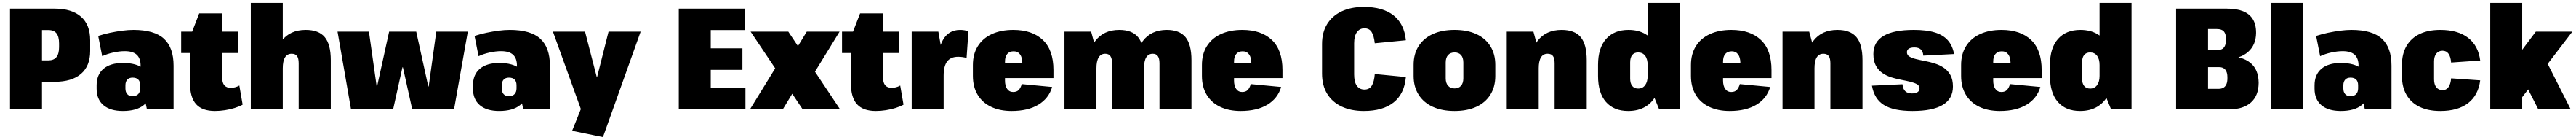

<svg xmlns="http://www.w3.org/2000/svg" viewBox="-20 -760 17971 974"><path d="M50 -700H361Q481 -700 545 -644Q609 -588 609 -480V-405Q609 -301 545 -246Q481 -191 361 -191H264V-340H318Q355 -340 373.5 -362.5Q392 -385 392 -432V-458Q392 -505 374 -528Q356 -551 318 -551H223L273 -597V0H50Z M961 -208V-303Q961 -354 934 -379Q907 -404 850 -404Q813 -404 770 -394.5Q727 -385 693 -369L665 -510Q705 -523 748 -532Q791 -541 833 -546.5Q875 -552 911 -552Q1057 -552 1124 -490.5Q1191 -429 1191 -303V0H1005ZM837 12Q749 12 701.5 -28.5Q654 -69 654 -143V-166Q654 -241 702 -281.5Q750 -322 838 -322Q932 -322 982.5 -282Q1033 -242 1033 -167V-144Q1033 -69 982.5 -28.5Q932 12 837 12ZM904 -91Q931 -91 944.5 -105.5Q958 -120 958 -145V-167Q958 -193 944.5 -206.5Q931 -220 905 -220Q881 -220 868 -206Q855 -192 855 -166V-144Q855 -120 867.5 -105.5Q880 -91 904 -91Z M1480 12Q1391 12 1348.5 -35Q1306 -82 1306 -179V-502L1370 -667H1530V-222Q1530 -185 1545 -167Q1560 -149 1591 -149Q1605 -149 1620.5 -153Q1636 -157 1650 -165L1673 -32Q1650 -19 1617.5 -9Q1585 1 1549.5 6.5Q1514 12 1480 12ZM1244 -540H1642V-391H1244Z M2064 -320Q2064 -354 2052.5 -370Q2041 -386 2015 -386Q1984 -386 1968.5 -360.5Q1953 -335 1953 -285L1886 -210V-250Q1886 -398 1944.5 -475Q2003 -552 2113 -552Q2204 -552 2246 -501.5Q2288 -451 2288 -341V0H2064ZM1730 -740H1953V-403V0H1730Z M2335 -540H2554L2608 -159H2611L2695 -540H2884L2968 -159H2971L3024 -540H3244L3148 0H2856L2791 -292H2788L2723 0H2429Z M3587 -208V-303Q3587 -354 3560 -379Q3533 -404 3476 -404Q3439 -404 3396 -394.5Q3353 -385 3319 -369L3291 -510Q3331 -523 3374 -532Q3417 -541 3459 -546.5Q3501 -552 3537 -552Q3683 -552 3750 -490.5Q3817 -429 3817 -303V0H3631ZM3463 12Q3375 12 3327.5 -28.5Q3280 -69 3280 -143V-166Q3280 -241 3328 -281.5Q3376 -322 3464 -322Q3558 -322 3608.5 -282Q3659 -242 3659 -167V-144Q3659 -69 3608.5 -28.5Q3558 12 3463 12ZM3530 -91Q3557 -91 3570.5 -105.5Q3584 -120 3584 -145V-167Q3584 -193 3570.5 -206.5Q3557 -220 3531 -220Q3507 -220 3494 -206Q3481 -192 3481 -166V-144Q3481 -120 3493.5 -105.5Q3506 -91 3530 -91Z M3972 150 4062 -74 4046 35 3838 -540H4062L4144 -223H4146L4226 -540H4450L4187 194Z M4889 -149H5181V0H4716V-700H5177V-551H4889L4939 -667V-338L4889 -424H5160V-274H4889L4939 -360V-33Z M5217 -540H5480L5841 0H5580ZM5408 -316 5598 -256 5442 0H5213ZM5454 -286 5609 -540H5838L5644 -225Z M6091 12Q6002 12 5959.5 -35Q5917 -82 5917 -179V-502L5981 -667H6141V-222Q6141 -185 6156 -167Q6171 -149 6202 -149Q6216 -149 6231.5 -153Q6247 -157 6261 -165L6284 -32Q6261 -19 6228.5 -9Q6196 1 6160.5 6.5Q6125 12 6091 12ZM5855 -540H6253V-391H5855Z M6341 -540H6527L6564 -332V0H6341ZM6519 -274Q6519 -410 6558.5 -481Q6598 -552 6679 -552Q6694 -552 6709 -549.5Q6724 -547 6737 -542L6724 -357Q6695 -365 6665 -365Q6614 -365 6589 -333Q6564 -301 6564 -234Z M7038 12Q6956 12 6895 -17Q6834 -46 6801 -101Q6768 -156 6768 -232V-308Q6768 -384 6802.5 -439Q6837 -494 6900.5 -523Q6964 -552 7050 -552Q7182 -552 7256 -482Q7330 -412 7330 -273V-217H6952V-319H7155L7113 -283V-319Q7113 -360 7097 -381.5Q7081 -403 7053 -403Q7024 -403 7008 -385Q6992 -367 6992 -331V-199Q6992 -163 7007 -141.5Q7022 -120 7049 -120Q7075 -120 7088.5 -135Q7102 -150 7109 -175L7321 -155Q7297 -75 7224.5 -31.5Q7152 12 7038 12Z M8070 -320Q8070 -353 8058.5 -369.5Q8047 -386 8023 -386Q7993 -386 7977.5 -361Q7962 -336 7962 -285L7895 -210V-250Q7895 -397 7953.5 -474.5Q8012 -552 8121 -552Q8210 -552 8251.5 -501.5Q8293 -451 8293 -341V0H8070ZM7407 -540H7593L7630 -403V0H7407ZM7739 -320Q7739 -353 7727.5 -369.5Q7716 -386 7691 -386Q7661 -386 7645.5 -360.5Q7630 -335 7630 -285L7563 -210V-250Q7563 -397 7621.5 -474.5Q7680 -552 7789 -552Q7879 -552 7920.5 -501.5Q7962 -451 7962 -341V0H7739Z M8636 12Q8554 12 8493 -17Q8432 -46 8399 -101Q8366 -156 8366 -232V-308Q8366 -384 8400.5 -439Q8435 -494 8498.5 -523Q8562 -552 8648 -552Q8780 -552 8854 -482Q8928 -412 8928 -273V-217H8550V-319H8753L8711 -283V-319Q8711 -360 8695 -381.5Q8679 -403 8651 -403Q8622 -403 8606 -385Q8590 -367 8590 -331V-199Q8590 -163 8605 -141.5Q8620 -120 8647 -120Q8673 -120 8686.5 -135Q8700 -150 8707 -175L8919 -155Q8895 -75 8822.5 -31.5Q8750 12 8636 12Z M9496 12Q9406 12 9340.5 -19Q9275 -50 9239.5 -108Q9204 -166 9204 -248V-454Q9204 -535 9239.5 -592.5Q9275 -650 9340.5 -681Q9406 -712 9496 -712Q9628 -712 9703 -653Q9778 -594 9789 -480L9572 -459Q9566 -513 9549.5 -538Q9533 -563 9500 -563Q9467 -563 9447.5 -536.5Q9428 -510 9428 -459V-242Q9428 -189 9447 -163Q9466 -137 9500 -137Q9534 -137 9551 -164Q9568 -191 9572 -245L9789 -224Q9779 -108 9704 -48Q9629 12 9496 12Z M10129 12Q10041 12 9977 -17Q9913 -46 9878 -101Q9843 -156 9843 -231V-309Q9843 -385 9878 -439.5Q9913 -494 9976.5 -523Q10040 -552 10129 -552Q10217 -552 10280.5 -523Q10344 -494 10378.5 -439Q10413 -384 10413 -309V-231Q10413 -156 10378.5 -101Q10344 -46 10280.5 -17Q10217 12 10129 12ZM10129 -145Q10158 -145 10174 -163.5Q10190 -182 10190 -215V-325Q10190 -359 10174 -377Q10158 -395 10129 -395Q10100 -395 10083.5 -377Q10067 -359 10067 -325V-215Q10067 -182 10083.5 -163.5Q10100 -145 10129 -145Z M10827 -320Q10827 -354 10815.5 -370Q10804 -386 10778 -386Q10747 -386 10731.5 -360.5Q10716 -335 10716 -285L10649 -210V-250Q10649 -398 10707.5 -475Q10766 -552 10876 -552Q10967 -552 11009 -501.5Q11051 -451 11051 -341V0H10827ZM10493 -540H10679L10716 -403V0H10493Z M11340 12Q11240 12 11185 -51Q11130 -114 11130 -231V-309Q11130 -426 11186 -489Q11242 -552 11342 -552Q11412 -552 11462 -522Q11512 -492 11539 -435Q11566 -378 11566 -296V-245Q11566 -164 11539 -106.5Q11512 -49 11461.5 -18.5Q11411 12 11340 12ZM11410 -144Q11441 -144 11458.5 -167.5Q11476 -191 11476 -232V-308Q11476 -349 11458.5 -372Q11441 -395 11410 -395Q11383 -395 11368.5 -377.5Q11354 -360 11354 -326V-213Q11354 -180 11368.5 -162Q11383 -144 11410 -144ZM11476 -196V-740H11699V0H11556Z M12048 12Q11966 12 11905 -17Q11844 -46 11811 -101Q11778 -156 11778 -232V-308Q11778 -384 11812.5 -439Q11847 -494 11910.5 -523Q11974 -552 12060 -552Q12192 -552 12266 -482Q12340 -412 12340 -273V-217H11962V-319H12165L12123 -283V-319Q12123 -360 12107 -381.5Q12091 -403 12063 -403Q12034 -403 12018 -385Q12002 -367 12002 -331V-199Q12002 -163 12017 -141.5Q12032 -120 12059 -120Q12085 -120 12098.5 -135Q12112 -150 12119 -175L12331 -155Q12307 -75 12234.5 -31.5Q12162 12 12048 12Z M12751 -320Q12751 -354 12739.5 -370Q12728 -386 12702 -386Q12671 -386 12655.5 -360.5Q12640 -335 12640 -285L12573 -210V-250Q12573 -398 12631.5 -475Q12690 -552 12800 -552Q12891 -552 12933 -501.5Q12975 -451 12975 -341V0H12751ZM12417 -540H12603L12640 -403V0H12417Z M13324 12Q13191 12 13124 -30Q13057 -72 13041 -164L13254 -174Q13257 -141 13273.5 -125.5Q13290 -110 13320 -110Q13345 -110 13359 -119Q13373 -128 13373 -144Q13373 -164 13355.5 -174Q13338 -184 13309.5 -191Q13281 -198 13246.5 -204.5Q13212 -211 13177.5 -221.5Q13143 -232 13114.5 -251.5Q13086 -271 13068.5 -303Q13051 -335 13051 -384Q13051 -468 13121.5 -510Q13192 -552 13333 -552Q13421 -552 13479 -534.5Q13537 -517 13570 -480Q13603 -443 13614 -384L13399 -373Q13398 -401 13382.5 -415.5Q13367 -430 13337 -430Q13312 -430 13298.5 -421.5Q13285 -413 13285 -397Q13285 -377 13302.5 -366.5Q13320 -356 13348.5 -349Q13377 -342 13411.5 -335.5Q13446 -329 13480.5 -318Q13515 -307 13543 -288Q13571 -269 13588.5 -237.5Q13606 -206 13606 -158Q13606 -73 13535.5 -30.5Q13465 12 13324 12Z M13933 12Q13851 12 13790 -17Q13729 -46 13696 -101Q13663 -156 13663 -232V-308Q13663 -384 13697.5 -439Q13732 -494 13795.5 -523Q13859 -552 13945 -552Q14077 -552 14151 -482Q14225 -412 14225 -273V-217H13847V-319H14050L14008 -283V-319Q14008 -360 13992 -381.5Q13976 -403 13948 -403Q13919 -403 13903 -385Q13887 -367 13887 -331V-199Q13887 -163 13902 -141.5Q13917 -120 13944 -120Q13970 -120 13983.5 -135Q13997 -150 14004 -175L14216 -155Q14192 -75 14119.5 -31.5Q14047 12 13933 12Z M14493 12Q14393 12 14338 -51Q14283 -114 14283 -231V-309Q14283 -426 14339 -489Q14395 -552 14495 -552Q14565 -552 14615 -522Q14665 -492 14692 -435Q14719 -378 14719 -296V-245Q14719 -164 14692 -106.5Q14665 -49 14614.5 -18.5Q14564 12 14493 12ZM14563 -144Q14594 -144 14611.5 -167.5Q14629 -191 14629 -232V-308Q14629 -349 14611.5 -372Q14594 -395 14563 -395Q14536 -395 14521.5 -377.5Q14507 -360 14507 -326V-213Q14507 -180 14521.5 -162Q14536 -144 14563 -144ZM14629 -196V-740H14852V0H14709Z M15163 -700H15518Q15585 -700 15630 -682Q15675 -664 15698 -627Q15721 -590 15721 -533V-530Q15720 -447 15665 -398.5Q15610 -350 15510 -348L15508 -371Q15623 -370 15680.5 -323.5Q15738 -277 15739 -185V-182Q15738 -94 15685 -47Q15632 0 15537 0H15163ZM15458 -142Q15479 -142 15492.5 -149.5Q15506 -157 15513.5 -173Q15521 -189 15521 -215V-223Q15521 -257 15506.5 -275Q15492 -293 15463 -293H15386V-142ZM15458 -413Q15476 -413 15487.5 -421Q15499 -429 15505 -444.5Q15511 -460 15511 -481V-489Q15511 -524 15496.5 -541Q15482 -558 15447 -558H15386V-413Z M16046 -740V0H15823V-740Z M16436 -208V-303Q16436 -354 16409 -379Q16382 -404 16325 -404Q16288 -404 16245 -394.5Q16202 -385 16168 -369L16140 -510Q16180 -523 16223 -532Q16266 -541 16308 -546.5Q16350 -552 16386 -552Q16532 -552 16599 -490.5Q16666 -429 16666 -303V0H16480ZM16312 12Q16224 12 16176.5 -28.5Q16129 -69 16129 -143V-166Q16129 -241 16177 -281.5Q16225 -322 16313 -322Q16407 -322 16457.5 -282Q16508 -242 16508 -167V-144Q16508 -69 16457.5 -28.5Q16407 12 16312 12ZM16379 -91Q16406 -91 16419.5 -105.5Q16433 -120 16433 -145V-167Q16433 -193 16419.5 -206.5Q16406 -220 16380 -220Q16356 -220 16343 -206Q16330 -192 16330 -166V-144Q16330 -120 16342.5 -105.5Q16355 -91 16379 -91Z M17007 12Q16922 12 16862.5 -16.5Q16803 -45 16771 -99.5Q16739 -154 16739 -231V-309Q16739 -386 16771 -440.5Q16803 -495 16862.5 -523.5Q16922 -552 17007 -552Q17129 -552 17200.5 -497Q17272 -442 17285 -339L17082 -325Q17079 -365 17064 -386Q17049 -407 17022 -407Q16995 -407 16979 -387.5Q16963 -368 16963 -332V-208Q16963 -172 16979 -152.5Q16995 -133 17022 -133Q17049 -133 17064 -154.5Q17079 -176 17082 -215L17285 -201Q17272 -98 17201 -43Q17130 12 17007 12Z M17394 -169 17673 -540H17928L17568 -71ZM17355 -740H17578V0H17355ZM17573 -229 17737 -353 17916 0H17690Z"/></svg>

Font: Pathway Extreme Condensed Black
Style: Regular
Weight: 900
Width: 3
Version: Version 1.001;gftools[0.9.26]